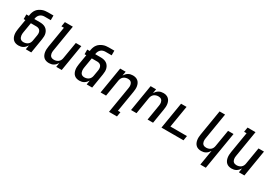

<svg xmlns="http://www.w3.org/2000/svg" viewBox="57 -1899 4687 3277"><g transform="rotate(30 2400.0 -260.0)"><path d="M211 8Q182 8 155.5 0Q129 -8 109.5 -25.5Q90 -43 78.5 -67.5Q67 -92 62.5 -119Q58 -146 59 -174.5Q60 -203 65 -232L98 -428H64V-520H113L117 -547Q122 -574 132.5 -601Q143 -628 161 -651Q179 -674 204 -690.5Q229 -707 256 -717.5Q283 -728 310.5 -731.5Q338 -735 365 -735H474V-643H350Q328 -643 305.5 -636Q283 -629 265 -613Q247 -597 236.5 -575.5Q226 -554 223 -532L221 -520H330Q360 -520 389 -514Q418 -508 441.5 -493.5Q465 -479 481.5 -456Q498 -433 506 -405.5Q514 -378 513.5 -348Q513 -318 508 -288L461 0H353L366 -83Q354 -63 337.5 -45Q321 -27 300 -14.5Q279 -2 256 3Q233 8 211 8ZM257 -84Q278 -84 300.5 -90.5Q323 -97 341.5 -111.5Q360 -126 370.5 -147.5Q381 -169 384 -191L403 -303Q407 -327 405 -350Q403 -373 391.5 -391.5Q380 -410 359.5 -419Q339 -428 315 -428H206L173 -232Q170 -215 169 -197.5Q168 -180 170.5 -164Q173 -148 179 -132.5Q185 -117 196 -106Q207 -95 223 -89.5Q239 -84 257 -84Z M811 8Q782 8 755.5 0Q729 -8 709.5 -25.5Q690 -43 678.5 -67.5Q667 -92 662.5 -119Q658 -146 659 -174.5Q660 -203 665 -232L733 -643H684L699 -735H856L771 -217Q768 -201 767.5 -185Q767 -169 770 -153.5Q773 -138 779.5 -124.5Q786 -111 798 -101.5Q810 -92 825 -88Q840 -84 857 -84Q878 -84 900.5 -90.5Q923 -97 941.5 -111.5Q960 -126 970.5 -147.5Q981 -169 984 -191L1039 -520H1147L1061 0H953L966 -83Q954 -63 937.5 -45Q921 -27 900 -14.5Q879 -2 856 3Q833 8 811 8Z M1411 8Q1382 8 1355.5 0Q1329 -8 1309.5 -25.5Q1290 -43 1278.5 -67.5Q1267 -92 1262.5 -119Q1258 -146 1259 -174.5Q1260 -203 1265 -232L1298 -428H1264V-520H1313L1317 -547Q1322 -574 1332.5 -601Q1343 -628 1361 -651Q1379 -674 1404 -690.5Q1429 -707 1456 -717.5Q1483 -728 1510.5 -731.5Q1538 -735 1565 -735H1674V-643H1550Q1528 -643 1505.5 -636Q1483 -629 1465 -613Q1447 -597 1436.5 -575.5Q1426 -554 1423 -532L1421 -520H1530Q1560 -520 1589 -514Q1618 -508 1641.5 -493.5Q1665 -479 1681.5 -456Q1698 -433 1706 -405.5Q1714 -378 1713.5 -348Q1713 -318 1708 -288L1661 0H1553L1566 -83Q1554 -63 1537.5 -45Q1521 -27 1500 -14.5Q1479 -2 1456 3Q1433 8 1411 8ZM1457 -84Q1478 -84 1500.5 -90.5Q1523 -97 1541.5 -111.5Q1560 -126 1570.5 -147.5Q1581 -169 1584 -191L1603 -303Q1607 -327 1605 -350Q1603 -373 1591.5 -391.5Q1580 -410 1559.5 -419Q1539 -428 1515 -428H1406L1373 -232Q1370 -215 1369 -197.5Q1368 -180 1370.5 -164Q1373 -148 1379 -132.5Q1385 -117 1396 -106Q1407 -95 1423 -89.5Q1439 -84 1457 -84Z M2117 215 2203 -303Q2206 -319 2206.5 -335Q2207 -351 2204 -366.5Q2201 -382 2194 -395.5Q2187 -409 2175.5 -418.5Q2164 -428 2149 -432Q2134 -436 2117 -436Q2096 -436 2073.5 -429.5Q2051 -423 2032.5 -408.5Q2014 -394 2003.5 -372.5Q1993 -351 1989 -329L1935 0H1827L1913 -520H2021L2007 -437Q2019 -457 2035.5 -475Q2052 -493 2073 -505.5Q2094 -518 2117 -523Q2140 -528 2162 -528Q2191 -528 2217.5 -520Q2244 -512 2264 -494.5Q2284 -477 2295.5 -452.5Q2307 -428 2311.5 -401Q2316 -374 2314.5 -345.5Q2313 -317 2308 -288L2240 123H2289L2274 215Z M2427 0 2513 -520H2621L2607 -437Q2619 -457 2635.5 -475Q2652 -493 2673 -505.5Q2694 -518 2717 -523Q2740 -528 2762 -528Q2791 -528 2817.5 -520Q2844 -512 2864 -494.5Q2884 -477 2895.5 -452.5Q2907 -428 2911.5 -401Q2916 -374 2914.5 -345.5Q2913 -317 2908 -288L2861 0H2753L2803 -303Q2806 -319 2806.5 -335Q2807 -351 2804 -366.5Q2801 -382 2794 -395.5Q2787 -409 2775.5 -418.5Q2764 -428 2749 -432Q2734 -436 2717 -436Q2696 -436 2673.5 -429.5Q2651 -423 2632.5 -408.5Q2614 -394 2603.5 -372.5Q2593 -351 2589 -329L2535 0Z M3027 0 3113 -520H3221L3150 -92H3476L3461 0Z M3917 215 3966 -83Q3954 -63 3937.5 -45Q3921 -27 3900 -14.5Q3879 -2 3856 3Q3833 8 3811 8Q3782 8 3755.5 0Q3729 -8 3709.5 -25.5Q3690 -43 3678.5 -67.5Q3667 -92 3662.5 -119Q3658 -146 3659 -174.5Q3660 -203 3665 -232L3748 -735H3856L3771 -217Q3768 -201 3767.5 -185Q3767 -169 3770 -153.5Q3773 -138 3779.5 -124.5Q3786 -111 3798 -101.5Q3810 -92 3825 -88Q3840 -84 3857 -84Q3878 -84 3900.5 -90.5Q3923 -97 3941.5 -111.5Q3960 -126 3970.5 -147.5Q3981 -169 3984 -191L4039 -520H4147L4025 215Z M4411 8Q4382 8 4355.5 0Q4329 -8 4309.5 -25.5Q4290 -43 4278.5 -67.5Q4267 -92 4262.5 -119Q4258 -146 4259 -174.5Q4260 -203 4265 -232L4333 -643H4284L4299 -735H4456L4371 -217Q4368 -201 4367.5 -185Q4367 -169 4370 -153.5Q4373 -138 4379.5 -124.5Q4386 -111 4398 -101.5Q4410 -92 4425 -88Q4440 -84 4457 -84Q4478 -84 4500.5 -90.5Q4523 -97 4541.5 -111.5Q4560 -126 4570.5 -147.5Q4581 -169 4584 -191L4639 -520H4747L4661 0H4553L4566 -83Q4554 -63 4537.5 -45Q4521 -27 4500 -14.5Q4479 -2 4456 3Q4433 8 4411 8Z"/></g></svg>

Font: Iosevka Semibold Extended
Style: Italic
Weight: 600
Width: 7
Italic angle: -9°
Monospace: yes
Designer: Belleve Invis
Foundry: Belleve Invis
Version: Version 32.5.0; ttfautohint (v1.8.4)